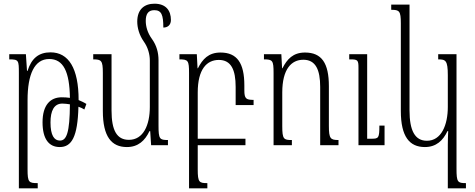

<svg xmlns="http://www.w3.org/2000/svg" viewBox="-20 -785 2570 1038"><path d="M82 233H184V205C136 205 129 201 129 131V-244C129 -383 166 -466 246 -466C323 -466 356 -397 358 -256C344 -258 329 -259 314 -259C251 -259 210 -216 210 -124C210 -34 244 10 303 10C367 10 400 -44 404 -208C416 -204 427 -199 436 -193L447 -223C433 -232 419 -238 405 -244C405 -416 351 -502 253 -502C189 -502 150 -469 129 -402H126L120 -492H30V-464C81 -464 82 -459 82 -390ZM253 -123C253 -186 272 -225 317 -225C330 -225 344 -223 358 -221C357 -68 340 -25 304 -25C273 -25 253 -53 253 -123Z M837 -106V-459C837 -500 827 -539 801 -575C777 -608 768 -643 768 -672C768 -706 779 -730 814 -730C853 -730 863 -705 863 -636C888 -636 904 -651 904 -677C904 -727 878 -765 815 -765C762 -765 722 -736 722 -668C722 -635 733 -595 757 -561C780 -529 790 -491 790 -458V-207C790 -109 755 -29 677 -29C612 -29 583 -79 583 -188V-492H484V-464C528 -464 536 -458 536 -391V-185C536 -46 583 10 666 10C727 10 764 -25 788 -76H792L797 0H888V-28C843 -28 837 -33 837 -106Z M1049 131V0H1307V-35H1049V-285C1049 -411 1098 -461 1163 -461C1230 -461 1254 -407 1254 -315V-217H1351V-245C1310 -245 1301 -252 1301 -297V-323C1301 -444 1262 -501 1172 -501C1107 -501 1075 -465 1050 -416H1048L1044 -492H950V-464C997 -464 1002 -458 1002 -390V233H1101V205C1057 205 1049 201 1049 131Z M1810 -28C1767 -28 1758 -35 1758 -104V-319C1758 -444 1719 -501 1629 -501C1564 -501 1532 -465 1507 -416H1505L1501 -492H1407V-464C1454 -464 1459 -458 1459 -390V0H1558V-28C1514 -28 1506 -32 1506 -103V-285C1506 -411 1555 -462 1620 -462C1687 -462 1711 -407 1711 -315V0H1810ZM2059 -106H2031C2031 -39 2027 -35 1989 -35H1965V-492H1868V-464H1876C1914 -464 1918 -459 1918 -419V0H2059Z M2401 233H2499V205C2454 205 2448 200 2448 127V-492H2349V-464C2389 -464 2401 -459 2401 -378V-207C2401 -109 2366 -24 2288 -24C2223 -24 2194 -79 2194 -188V-760H2095V-732C2139 -732 2147 -726 2147 -659V-185C2147 -46 2194 10 2277 10C2338 10 2375 -25 2399 -76H2403C2402 -54 2401 -25 2401 -3Z"/></svg>

Font: Noto Serif Armenian ExtraCondensed Light
Style: Regular
Weight: 300
Width: 2
Designer: Monotype Design Team
Foundry: Monotype Imaging Inc.
Version: Version 2.008